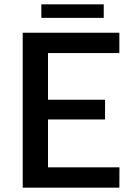

<svg xmlns="http://www.w3.org/2000/svg" viewBox="-20 -872 616 892"><path d="M534.5 -720H85.5V0H534.5L535 -94.5H203V-317H468V-408.5H203V-625.5H534.5ZM172 -852V-789H462V-852Z"/></svg>

Font: Lato Semibold
Style: Regular
Weight: 600
Designer: Lukasz Dziedzic
Foundry: tyPoland Lukasz Dziedzic
Version: Version 2.006; 2014-01-15